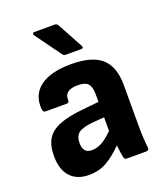

<svg xmlns="http://www.w3.org/2000/svg" viewBox="-133 -799 778 903"><g transform="rotate(-20 255.5 -348.0)"><path d="M158 12Q98 12 65 -24Q32 -60 32 -128Q32 -180 51.5 -212.5Q71 -245 116.5 -263Q162 -281 238 -288L316 -296V-334Q316 -372 301.5 -387.5Q287 -403 250 -403Q182 -403 185 -352Q186 -339 172 -339H67Q55 -339 53 -355Q47 -428 99.5 -467.5Q152 -507 255 -507Q359 -507 407 -464.5Q455 -422 455 -330V-127Q455 -64 461 -14Q462 0 448 0H350Q339 0 336 -13Q332 -34 327 -74Q289 -35 249.5 -11.5Q210 12 158 12ZM166 -144Q166 -93 210 -93Q235 -93 259.5 -106Q284 -119 316 -151V-219L256 -214Q205 -209 185.5 -193.5Q166 -178 166 -144ZM247 -557Q238 -557 232 -565L139 -693Q135 -698 136.5 -703Q138 -708 144 -708H247Q258 -708 263 -698L332 -571Q339 -557 325 -557Z"/></g></svg>

Font: Sofia Sans ExtraBold
Style: Regular
Weight: 800
Designer: Botio Nikoltchev, Ani Petrova
Foundry: lettersoup
Version: Version 4.101; ttfautohint (v1.8.4.7-5d5b)